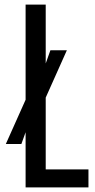

<svg xmlns="http://www.w3.org/2000/svg" viewBox="-20 -820 414 840"><path d="M92 0V-241.5L73.5 -190H5.5L92 -383.5V-800H180V-542.5L200.5 -600H272.5L180 -393V-79H367V0Z"/></svg>

Font: Big Shoulders Text Thin Medium
Style: Regular
Weight: 500
Version: Version 2.002